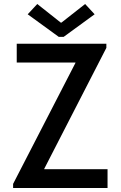

<svg xmlns="http://www.w3.org/2000/svg" viewBox="-20 -938 602 958"><path d="M45.4 0V-20.5L356.4 -624V-626H63.5V-719.7H510.7V-699.2L200.7 -95.7V-93.8H516.6V0ZM166 -918 283.2 -825.2H286.6L404.8 -918L452.1 -866.7L297.4 -753.9H273.4L118.2 -866.7Z"/></svg>

Font: Reddit Mono Medium
Style: Regular
Weight: 500
Monospace: yes
Designer: Stephen Hutchings
Foundry: Reddit
Version: Version 1.014